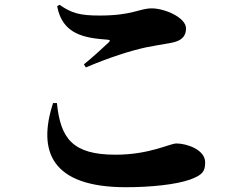

<svg xmlns="http://www.w3.org/2000/svg" viewBox="-20 -753 1040 803"><path d="M202 -322C136 -120 195 30 507 30C610 30 716 19 775 -2C826 -21 838 -35 838 -74C838 -127 761 -153 718 -153C690 -153 606 -106 463 -106C283 -106 233 -174 218 -322ZM339 -471C438 -513 526 -541 591 -555C621 -561 663 -568 697 -574C739 -582 758 -601 758 -634C758 -680 668 -718 615 -718C562 -718 535 -688 396 -688C314 -688 279 -698 229 -733L219 -727C241 -609 333 -594 430 -587C441 -586 442 -583 434 -575C409 -552 364 -510 331 -484Z"/></svg>

Font: Noto Serif KR Black
Style: Regular
Weight: 900
Version: Version 1.001;PS 1.001;hotconv 16.6.54;makeotf.lib2.5.65590